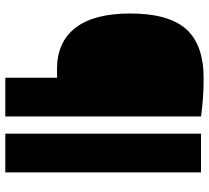

<svg xmlns="http://www.w3.org/2000/svg" viewBox="-52 -738 790 726"><g transform="rotate(90 343.0 -375.0)"><path d="M274 0V-196Q266 -196 258.2 -195.8Q250.5 -195.5 241.5 -195.5Q139 -195.5 85 -265.5Q31 -335.5 31 -472.5Q31 -617 89.8 -683.5Q148.5 -750 276.5 -750Q353.5 -750 420.5 -740V0ZM485.5 0V-740H632V0Z"/></g></svg>

Font: Encode Sans Black
Style: Regular
Weight: 900
Designer: Multiple Designers
Foundry: Impallari Type
Version: Version 3.002; ttfautohint (v1.8.3) -l 8 -r 50 -G 200 -x 14 